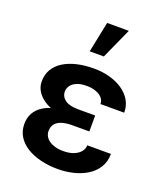

<svg xmlns="http://www.w3.org/2000/svg" viewBox="-144 -876 841 983"><g transform="rotate(20 276.5 -385.0)"><path d="M256.3 -287.1H373.5V-226.6H281.2Q248.5 -226.6 225.1 -219.5Q201.7 -212.4 189 -197Q176.3 -181.6 176.3 -156.7Q176.3 -143.1 182.9 -130.4Q189.5 -117.7 202.9 -107.9Q216.3 -98.1 235.8 -92.3Q255.4 -86.4 281.2 -86.4Q315.4 -86.4 339.1 -96.2Q362.8 -106 375.2 -121.8Q387.7 -137.7 387.7 -156.2H516.6Q516.6 -113.3 496.8 -81.8Q477.1 -50.3 444.1 -30Q411.1 -9.8 370.4 0Q329.6 9.8 287.6 9.8Q236.3 9.8 192.6 -1Q148.9 -11.7 116.2 -32.2Q83.5 -52.7 65.4 -82.3Q47.4 -111.8 47.4 -149.4Q47.4 -182.6 61.5 -208.3Q75.7 -233.9 102.5 -251.5Q129.4 -269 168.5 -278.1Q207.5 -287.1 256.3 -287.1ZM373.5 -252H256.3Q211.9 -252 175.3 -262.2Q138.7 -272.5 111.8 -290.8Q85 -309.1 70.8 -333Q56.6 -356.9 56.6 -383.8Q56.6 -421.4 73.2 -450Q89.8 -478.5 120.6 -498Q151.4 -517.6 193.8 -527.6Q236.3 -537.6 287.6 -537.6Q332.5 -537.6 372.6 -526.6Q412.6 -515.6 443.1 -494.9Q473.6 -474.1 491 -444.8Q508.3 -415.5 508.3 -377.9H378.9Q378.9 -397.5 366.2 -411.6Q353.5 -425.8 331.3 -433.6Q309.1 -441.4 281.7 -441.4Q248 -441.4 226.8 -431.9Q205.6 -422.4 195.6 -407.5Q185.5 -392.6 185.5 -376Q185.5 -362.3 191.7 -350.8Q197.8 -339.4 209.5 -330.8Q221.2 -322.3 239.3 -317.9Q257.3 -313.5 281.2 -313.5H373.5ZM234.9 -612.8 269 -779.8H387.2L312 -612.8Z"/></g></svg>

Font: Roboto SemiBold
Style: Regular
Weight: 600
Designer: Christian Robertson
Foundry: Google
Version: Version 3.009; 2024